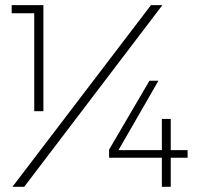

<svg xmlns="http://www.w3.org/2000/svg" viewBox="-20 -719 775 739"><path d="M24.9 -668V-699.2H147V-291H111.8V-668ZM27.8 0 561 -699.2H605L73.2 0ZM399.9 -111.8V-143.1L555.2 -408.2H589.8L436 -141.1H603V-261.2H637.2V-141.1H702.1V-111.8H637.2V0H603V-111.8Z"/></svg>

Font: Montserrat Ultra Light
Style: Regular
Weight: 200
Designer: Julieta Ulanovsky
Foundry: Julieta Ulanovsky
Version: Version 3.001;PS 003.001;hotconv 1.0.70;makeotf.lib2.5.58329